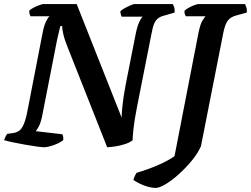

<svg xmlns="http://www.w3.org/2000/svg" viewBox="-31 -724 1234 944"><path d="M186 0Q176 0 150.5 -3.5Q125 -7 93.5 -12.5Q62 -18 33.5 -24Q5 -30 -11 -35Q-8 -44 -3.5 -53Q1 -62 5 -66L35 -70Q53 -73 65 -82.5Q77 -92 87 -116Q97 -140 105 -184L179 -565Q186 -600 196 -620Q206 -640 213 -644H119Q117 -648 114.5 -655.5Q112 -663 113 -672Q120 -679 134.5 -686.5Q149 -694 163 -699Q177 -704 182 -704H346L567 -146Q568 -174 570.5 -199Q573 -224 577 -250Q581 -276 587 -308L637 -561Q644 -595 654 -616.5Q664 -638 671 -642H567Q565 -646 563 -653Q561 -660 561 -669Q568 -676 582.5 -684Q597 -692 611 -698Q625 -704 630 -704H819Q821 -700 825 -689Q829 -678 827 -662L782 -649Q760 -644 747 -634.5Q734 -625 726.5 -606.5Q719 -588 713 -554L642 -195Q629 -128 625 -88.5Q621 -49 621 -34Q606 -23 583.5 -15.5Q561 -8 538 -4.5Q515 -1 496 0L303 -488Q287 -527 280.5 -555Q274 -583 275 -596H266Q265 -593 263 -585Q261 -577 258 -564Q255 -551 250 -530L175 -147Q169 -120 160 -103Q151 -86 145 -79L275 -64Q278 -60 279.5 -51.5Q281 -43 280 -35Q261 -20 231.5 -10Q202 0 186 0ZM734 200Q718 200 697.5 194.5Q677 189 657.5 179.5Q638 170 625 161Q628 149 632.5 140Q637 131 640 126Q697 109 745.5 88Q794 67 827 44L945 -563Q954 -607 965 -624Q976 -641 979 -644H883Q880 -648 877.5 -655.5Q875 -663 876 -671Q884 -679 898 -686.5Q912 -694 925.5 -699Q939 -704 945 -704H1174Q1176 -699 1180 -688.5Q1184 -678 1182 -662L1134 -649Q1102 -641 1088.5 -622Q1075 -603 1067 -563L957 -5Q941 31 911 67Q881 103 847 133.5Q813 164 782.5 182Q752 200 734 200Z"/></svg>

Font: Texturina 12pt
Style: Bold Italic
Weight: 700
Italic angle: -11°
Designer: Guillermo Torres Carreño
Foundry: Omnibus-Type
Version: Version 1.002